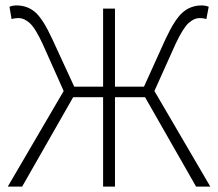

<svg xmlns="http://www.w3.org/2000/svg" viewBox="-20 -691 808 711"><path d="M22.9 -620.1 15.1 -666Q27.3 -670.9 41 -670.9Q81.1 -670.9 110.1 -646Q139.2 -621.1 173.8 -545.9L254.9 -370.1H361.8V-659.2H405.8V-370.1H513.2L592.8 -545.9Q627.9 -621.1 657.5 -646Q687 -670.9 727.1 -670.9Q741.2 -670.9 752.9 -666L744.1 -620.1Q736.3 -624 717.8 -624Q699.2 -624 678.7 -606Q658.2 -587.9 629.9 -527.8L551.8 -354L758.8 0H706.1L517.1 -331.1H405.8V0H361.8V-331.1H251L62 0H8.8L215.8 -354L138.2 -527.8Q110.4 -587.9 89.6 -606Q68.8 -624 50.3 -624Q31.7 -624 22.9 -620.1Z"/></svg>

Font: SourceSansPro-Light
Style: Regular
Weight: 300
Designer: Paul D. Hunt
Foundry: Adobe Systems Incorporated
Version: Version 2.020;PS 2.0;hotconv 1.0.86;makeotf.lib2.5.63406